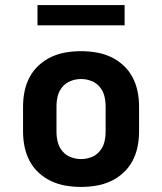

<svg xmlns="http://www.w3.org/2000/svg" viewBox="-20 -730 640 758"><path d="M300 8Q270 8 240 3Q210 -2 183 -14.5Q156 -27 133.5 -47.5Q111 -68 97 -94.5Q83 -121 77 -150.5Q71 -180 71 -210V-310Q71 -340 77 -369.5Q83 -399 97 -425.5Q111 -452 133.5 -472.5Q156 -493 183 -505.5Q210 -518 240 -523Q270 -528 300 -528Q330 -528 360 -523Q390 -518 417 -505.5Q444 -493 466.5 -472.5Q489 -452 503 -425.5Q517 -399 523 -369.5Q529 -340 529 -310V-210Q529 -180 523 -150.5Q517 -121 503 -94.5Q489 -68 466.5 -47.5Q444 -27 417 -14.5Q390 -2 360 3Q330 8 300 8ZM300 -102Q321 -102 340.5 -109.5Q360 -117 373.5 -133Q387 -149 392 -169Q397 -189 397 -210V-310Q397 -331 392 -351Q387 -371 373.5 -387Q360 -403 340.5 -410.5Q321 -418 300 -418Q279 -418 259.5 -410.5Q240 -403 226.5 -387Q213 -371 208 -351Q203 -331 203 -310V-210Q203 -189 208 -169Q213 -149 226.5 -133Q240 -117 259.5 -109.5Q279 -102 300 -102ZM128 -630V-710H472V-630Z"/></svg>

Font: Iosevka SS04 XBd Ex
Style: Regular
Weight: 800
Width: 7
Monospace: yes
Designer: Belleve Invis
Foundry: Belleve Invis
Version: Version 19.0.0; ttfautohint (v1.8.4)